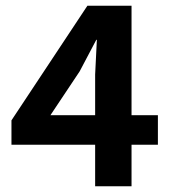

<svg xmlns="http://www.w3.org/2000/svg" viewBox="-20 -650 598 670"><path d="M20 -230 285 -630H439V-248H531V-145H439V0H312V-145H20ZM316 -511 258 -401 156 -248H312V-390L318 -511Z"/></svg>

Font: Holmes&Hills Bold
Style: Bold
Weight: 500
Designer: Noopur Datye, Girish Dalvi, Yashodeep Gholap, Pallavi Karambelkar
Foundry: Ek Type
Version: ""